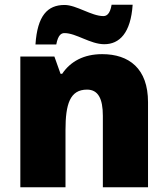

<svg xmlns="http://www.w3.org/2000/svg" viewBox="-20 -792 710 812"><path d="M130 -604H218C226 -647 241 -652 253 -652C302 -652 362 -605 421 -605C485 -605 533 -652 541 -772H452C445 -730 429 -724 417 -724C367 -724 303 -771 253 -771C181 -771 138 -726 130 -604ZM412 -563C334 -563 278 -532 243 -480H236L210 -553H66V0H257V-242C257 -352 276 -413 348 -413C395 -413 415 -375 415 -302V0H606V-360C606 -502 526 -563 412 -563Z"/></svg>

Font: Noto Sans Myanmar UI Black
Style: Regular
Weight: 900
Designer: Monotype Design Team
Foundry: Monotype Imaging Inc.
Version: Version 2.103